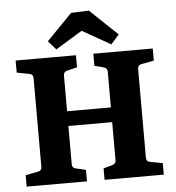

<svg xmlns="http://www.w3.org/2000/svg" viewBox="-54 -819 795 869"><g transform="rotate(-5 343.5 -384.5)"><path d="M655 -518 597 -507Q581 -504 581 -486V-83Q581 -66 598 -63L655 -52V0H386V-52L426 -63Q443 -68 443 -83V-257H244V-83Q244 -66 260 -63L306 -52V0H32V-52L89 -63Q106 -66 106 -83V-486Q106 -504 89 -507L32 -518V-573H306V-518L260 -507Q244 -503 244 -486V-324H443V-486Q443 -502 427 -507L385 -518V-573H655ZM185 -647 301 -766 382 -769 507 -650 470 -608 341 -681 220 -607Z"/></g></svg>

Font: Rasa
Style: Bold
Weight: 700
Designer: Anna Giedrys (Yrsa+Rasa design), David Brezina (Yrsa art-direction, Rasa art-direction, design)
Foundry: Rosetta Type Foundry
Version: Version 2.004